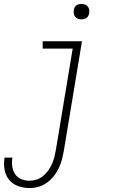

<svg xmlns="http://www.w3.org/2000/svg" viewBox="-50 -739 570 972"><path d="M100 213Q70 213 42 203Q14 193 -4 171Q-22 149 -27 119Q-32 89 -27 59H13Q9 81 12 103Q15 125 26.5 142.5Q38 160 58 168Q78 176 100 176Q118 176 136 170Q154 164 169 151.5Q184 139 195 123Q206 107 213.5 90Q221 73 225.5 55Q230 37 233 19L318 -493H166V-530H365L273 25Q269 48 263 70Q257 92 247 113Q237 134 222 153Q207 172 187.5 186Q168 200 145.5 206.5Q123 213 100 213ZM362 -641Q353 -641 344.5 -644Q336 -647 330.5 -654Q325 -661 323.5 -670.5Q322 -680 324 -690Q325 -696 328 -702Q331 -708 337 -712Q343 -716 349.5 -717.5Q356 -719 362 -719Q372 -719 380.5 -716Q389 -713 394.5 -706Q400 -699 401.5 -689.5Q403 -680 401 -670Q400 -664 396.5 -658Q393 -652 387.5 -648Q382 -644 375.5 -642.5Q369 -641 362 -641Z"/></svg>

Font: Iosevka Curly Slab XLtObl
Style: Regular
Weight: 200
Italic angle: -9°
Monospace: yes
Designer: Belleve Invis
Foundry: Belleve Invis
Version: Version 11.1.0; ttfautohint (v1.8.3)